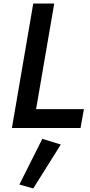

<svg xmlns="http://www.w3.org/2000/svg" viewBox="-20 -720 507 1080"><path d="M167 -700H285L183 -106H452L433 0H47ZM218 61 322 93 167 340 89 318Z"/></svg>

Font: Jost* Medium
Style: Italic
Weight: 500
Italic angle: -10°
Version: Version 3.7